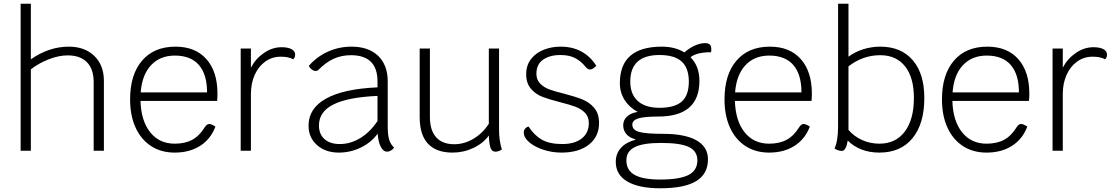

<svg xmlns="http://www.w3.org/2000/svg" viewBox="-20 -811 5998 1033"><path d="M539 -376V0H484V-369Q484 -439 448 -476Q412 -513 344 -513Q297 -513 243.5 -492.5Q190 -472 146 -438V0H91V-791H146V-492Q244 -560 350 -560Q436 -560 487.5 -510Q539 -460 539 -376Z M1148 -268H736Q739 -161 788 -99.5Q837 -38 920 -38Q976 -38 1014.5 -59Q1053 -80 1082 -127Q1093 -144 1106 -144Q1117 -144 1139 -130Q1114 -63 1057 -26.5Q1000 10 920 10Q847 10 793 -25Q739 -60 709.5 -124.5Q680 -189 680 -276Q680 -410 744.5 -485Q809 -560 924 -560Q1031 -560 1090.5 -493Q1150 -426 1150 -307Q1150 -286 1148 -268ZM1094 -314Q1094 -411 1050 -461.5Q1006 -512 921 -512Q841 -512 792.5 -460Q744 -408 737 -314Z M1568 -517Q1568 -500 1557 -492Q1534 -506 1490 -506Q1444 -506 1407.5 -480Q1371 -454 1350.5 -408.5Q1330 -363 1330 -305V0H1275V-550H1330V-447Q1355 -495 1400 -526Q1445 -557 1495 -557Q1529 -557 1548.5 -546.5Q1568 -536 1568 -517Z M2100 -17Q2095 -8 2084 -1.5Q2073 5 2063 5Q2042 5 2028.5 -21.5Q2015 -48 2012 -92Q1978 -45 1922 -17.5Q1866 10 1803 10Q1731 10 1685.5 -30.5Q1640 -71 1640 -135Q1640 -228 1734 -280.5Q1828 -333 2011 -341V-373Q2011 -514 1868 -514Q1818 -514 1775.5 -495Q1733 -476 1692 -434Q1687 -429 1678 -429Q1669 -429 1659 -436Q1649 -443 1641 -456Q1684 -506 1744 -533Q1804 -560 1871 -560Q1963 -560 2014.5 -510.5Q2066 -461 2066 -373V-132Q2066 -86 2073.5 -60.5Q2081 -35 2100 -17ZM2011 -160V-295Q1852 -288 1774 -249Q1696 -210 1696 -136Q1696 -89 1726 -62.5Q1756 -36 1808 -36Q1866 -36 1919 -68.5Q1972 -101 2011 -160Z M2680 -7Q2664 5 2645 5Q2627 5 2619.5 -14.5Q2612 -34 2610 -82Q2580 -40 2527 -15Q2474 10 2415 10Q2327 10 2282.5 -38Q2238 -86 2238 -180V-550H2293V-182Q2293 -110 2326.5 -72.5Q2360 -35 2424 -35Q2478 -35 2527.5 -64.5Q2577 -94 2610 -145V-550H2665V-113Q2665 -55 2680 -7Z M2798 -98Q2798 -110 2805.5 -119Q2813 -128 2824 -130Q2854 -83 2895.5 -59.5Q2937 -36 3005 -36Q3072 -36 3110 -66Q3148 -96 3148 -149Q3148 -183 3127.5 -204Q3107 -225 3076.5 -236.5Q3046 -248 2994 -261Q2935 -276 2898.5 -290Q2862 -304 2836.5 -333.5Q2811 -363 2811 -411Q2811 -461 2838 -494.5Q2865 -528 2907 -544Q2949 -560 2996 -560Q3060 -560 3108.5 -533.5Q3157 -507 3188 -457Q3177 -446 3169.5 -441.5Q3162 -437 3154 -437Q3142 -437 3131 -451Q3105 -483 3073.5 -499Q3042 -515 2995 -515Q2938 -515 2902 -490Q2866 -465 2866 -414Q2866 -382 2886 -361.5Q2906 -341 2935.5 -330Q2965 -319 3015 -307Q3076 -291 3113.5 -276Q3151 -261 3177 -230.5Q3203 -200 3203 -149Q3203 -76 3148.5 -33Q3094 10 3001 10Q2950 10 2903 -5.5Q2856 -21 2827 -46Q2798 -71 2798 -98Z M3807 -545Q3807 -535 3806 -530Q3728 -530 3695 -503Q3743 -455 3743 -376Q3743 -184 3522 -184Q3447 -184 3414.5 -174Q3382 -164 3382 -140Q3382 -112 3418 -101.5Q3454 -91 3547 -91Q3665 -91 3727 -56Q3789 -21 3789 46Q3789 125 3725.5 163.5Q3662 202 3532 202Q3417 202 3355 165.5Q3293 129 3293 60Q3293 16 3320 -14.5Q3347 -45 3398 -59V-62Q3368 -69 3350.5 -89Q3333 -109 3333 -137Q3333 -165 3353.5 -184Q3374 -203 3411 -209Q3366 -233 3340.5 -273Q3315 -313 3315 -364Q3315 -560 3541 -560Q3612 -560 3662 -529Q3688 -552 3717.5 -565.5Q3747 -579 3773 -579Q3791 -579 3799 -571.5Q3807 -564 3807 -545ZM3686 -372Q3686 -445 3647.5 -480Q3609 -515 3528 -515Q3371 -515 3371 -372Q3371 -304 3411.5 -267.5Q3452 -231 3528 -231Q3610 -231 3648 -264.5Q3686 -298 3686 -372ZM3536 -42Q3440 -42 3395 -19.5Q3350 3 3350 52Q3350 105 3394.5 130Q3439 155 3532 155Q3636 155 3684 130.5Q3732 106 3732 52Q3732 2 3686.5 -20Q3641 -42 3536 -42Z M4346 -268H3934Q3937 -161 3986 -99.5Q4035 -38 4118 -38Q4174 -38 4212.5 -59Q4251 -80 4280 -127Q4291 -144 4304 -144Q4315 -144 4337 -130Q4312 -63 4255 -26.5Q4198 10 4118 10Q4045 10 3991 -25Q3937 -60 3907.5 -124.5Q3878 -189 3878 -276Q3878 -410 3942.5 -485Q4007 -560 4122 -560Q4229 -560 4288.5 -493Q4348 -426 4348 -307Q4348 -286 4346 -268ZM4292 -314Q4292 -411 4248 -461.5Q4204 -512 4119 -512Q4039 -512 3990.5 -460Q3942 -408 3935 -314Z M4953 -284Q4953 -145 4889.5 -67.5Q4826 10 4711 10Q4658 10 4614.5 -7Q4571 -24 4541 -55Q4537 -29 4529 -14Q4521 1 4510 1Q4490 1 4470 -12Q4489 -54 4489 -132V-791H4545V-506Q4580 -532 4624.5 -546Q4669 -560 4716 -560Q4828 -560 4890.5 -487.5Q4953 -415 4953 -284ZM4897 -284Q4897 -394 4849.5 -454Q4802 -514 4716 -514Q4622 -514 4545 -454V-112Q4575 -77 4618.5 -57.5Q4662 -38 4711 -38Q4799 -38 4848 -103Q4897 -168 4897 -284Z M5516 -268H5104Q5107 -161 5156 -99.5Q5205 -38 5288 -38Q5344 -38 5382.5 -59Q5421 -80 5450 -127Q5461 -144 5474 -144Q5485 -144 5507 -130Q5482 -63 5425 -26.5Q5368 10 5288 10Q5215 10 5161 -25Q5107 -60 5077.5 -124.5Q5048 -189 5048 -276Q5048 -410 5112.5 -485Q5177 -560 5292 -560Q5399 -560 5458.5 -493Q5518 -426 5518 -307Q5518 -286 5516 -268ZM5462 -314Q5462 -411 5418 -461.5Q5374 -512 5289 -512Q5209 -512 5160.5 -460Q5112 -408 5105 -314Z M5936 -517Q5936 -500 5925 -492Q5902 -506 5858 -506Q5812 -506 5775.5 -480Q5739 -454 5718.5 -408.5Q5698 -363 5698 -305V0H5643V-550H5698V-447Q5723 -495 5768 -526Q5813 -557 5863 -557Q5897 -557 5916.5 -546.5Q5936 -536 5936 -517Z"/></svg>

Font: Krub Light
Style: Regular
Weight: 300
Designer: Ekaluck Peanpanawate
Foundry: Cadson Demak Co.,Ltd.
Version: Version 1.000; ttfautohint (v1.6)